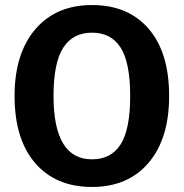

<svg xmlns="http://www.w3.org/2000/svg" viewBox="-20 -728 731 764"><path d="M346 -708Q490 -708 571.5 -613.5Q653 -519 653 -346Q653 -176 571 -80Q489 16 346 16Q202 16 120 -79Q38 -174 38 -346Q38 -515 120.5 -611.5Q203 -708 346 -708ZM193 -346Q193 -94 346 -94Q422 -94 460 -153.5Q498 -213 498 -346Q498 -479 460 -538.5Q422 -598 346 -598Q270 -598 231.5 -538Q193 -478 193 -346Z"/></svg>

Font: Fira Sans SemiBold
Style: Regular
Weight: 600
Designer: bBox Type GmbH & Carrois Corporate GbR & Edenspiekermann AG
Foundry: bBox Type GmbH & Carrois Corporate GbR & Edenspiekermann AG
Version: Version 4.301;PS 004.301;hotconv 1.0.88;makeotf.lib2.5.64775